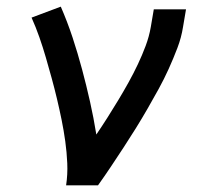

<svg xmlns="http://www.w3.org/2000/svg" viewBox="-20 -558 640 578"><path d="M179 0Q184 -33 182.5 -66.5Q181 -100 176.5 -132.5Q172 -165 165.5 -197Q159 -229 151.5 -260.5Q144 -292 135.5 -323Q127 -354 118 -385Q109 -416 98.5 -446Q88 -476 75 -505L163 -538Q183 -492 198.5 -445Q214 -398 227 -349.5Q240 -301 251 -252Q262 -203 270 -153Q287 -178 303.5 -204Q320 -230 336 -256.5Q352 -283 367 -310Q382 -337 395 -364.5Q408 -392 418.5 -420Q429 -448 434 -477L443 -530H540L531 -477Q526 -445 514 -413.5Q502 -382 488 -351Q474 -320 457.5 -290Q441 -260 424 -230.5Q407 -201 389 -172Q371 -143 352 -114Q333 -85 314 -56.5Q295 -28 275 0Z"/></svg>

Font: Iosevka Slab MdExObl
Style: Regular
Weight: 500
Width: 7
Italic angle: -9°
Monospace: yes
Designer: Belleve Invis
Foundry: Belleve Invis
Version: Version 11.1.1; ttfautohint (v1.8.3)